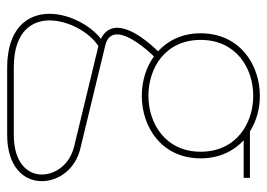

<svg xmlns="http://www.w3.org/2000/svg" viewBox="-122 -390 727 522"><g transform="rotate(90 241.0 -129.5)"><path d="M106 -34 379 32C428 44 455 83 455 120C455 158 424 196 347 196H164C57 196 36 138 36 99C36 48 68 -10 106 -34ZM89 -312C89 -408 165 -455 241 -455C317 -455 393 -408 393 -312C393 -217 317 -170 241 -170C165 -170 89 -216 89 -312ZM362 -429H464V-446H338C309 -464 276 -473 241 -473C156 -473 71 -418 71 -312C71 -261 91 -223 120 -196C102 -178 56 -127 56 -85C56 -67 65 -51 86 -41C48 -11 18 47 18 99C18 160 59 214 164 214H347C434 214 473 169 473 120C473 74 440 28 384 15L107 -52C88 -56 74 -65 74 -85C74 -117 113 -164 134 -185C164 -163 203 -152 241 -152C326 -152 411 -206 411 -312C411 -363 391 -402 362 -429Z"/></g></svg>

Font: Rawengulk
Style: Light
Weight: 300
Version: Version 0.9